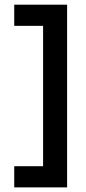

<svg xmlns="http://www.w3.org/2000/svg" viewBox="-20 -687 373 832"><path d="M41.7 125H270.8V-666.7H41.7V-575H166.7V33.3H41.7Z"/></svg>

Font: Afacad
Style: Bold
Weight: 700
Designer: Kristian Moeller
Foundry: Dicotype
Version: Version 1.000